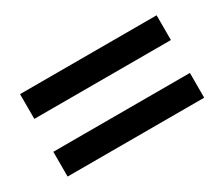

<svg xmlns="http://www.w3.org/2000/svg" viewBox="-62 -520 666 571"><g transform="rotate(-30 271.0 -234.5)"><path d="M37 -291V-376H506V-291ZM37 -93V-178H506V-93Z"/></g></svg>

Font: Frank Ruhl Libre
Style: Bold
Weight: 700
Designer: Yanek Iontef
Foundry: Fontef
Version: Version 6.004